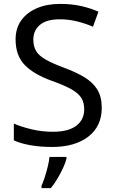

<svg xmlns="http://www.w3.org/2000/svg" viewBox="-20 -744 589 985"><path d="M502 -191Q502 -96 433 -43Q364 10 247 10Q187 10 136 1Q85 -8 51 -24V-110Q87 -94 140.5 -81Q194 -68 251 -68Q331 -68 371.5 -99Q412 -130 412 -183Q412 -218 397 -242Q382 -266 345.5 -286.5Q309 -307 244 -330Q153 -363 106.5 -411Q60 -459 60 -542Q60 -599 89 -639.5Q118 -680 169.5 -702Q221 -724 288 -724Q347 -724 396 -713Q445 -702 485 -684L457 -607Q420 -623 376.5 -634Q333 -645 286 -645Q219 -645 185 -616.5Q151 -588 151 -541Q151 -505 166 -481Q181 -457 215 -438Q249 -419 307 -397Q370 -374 413.5 -347.5Q457 -321 479.5 -284Q502 -247 502 -191ZM321 70Q317 88 304.5 115.5Q292 143 275.5 171Q259 199 241 221H193V209Q201 192 209.5 165.5Q218 139 225 110.5Q232 82 234 61H321Z"/></svg>

Font: Noto Sans Tai Viet
Style: Regular
Weight: 400
Designer: Monotype Design Team
Foundry: Monotype Imaging Inc.
Version: Version 2.003; ttfautohint (v1.8.4.7-5d5b)